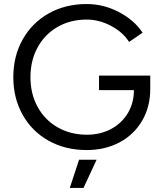

<svg xmlns="http://www.w3.org/2000/svg" viewBox="-20 -732 800 952"><path d="M46 -349Q46 -454 92.5 -536.5Q139 -619 221.5 -665.5Q304 -712 410 -712Q493 -712 569 -672.5Q645 -633 687 -570L620 -524Q589 -573 530 -604Q471 -635 410 -635Q329 -635 265.5 -598.5Q202 -562 166.5 -497Q131 -432 131 -349Q131 -267 166.5 -202Q202 -137 266 -100.5Q330 -64 411 -64Q477 -64 530 -92Q583 -120 613.5 -170.5Q644 -221 644 -285H471V-357H725V-291Q725 -202 684.5 -133Q644 -64 572.5 -26Q501 12 410 12Q304 12 221.5 -34Q139 -80 92.5 -162.5Q46 -245 46 -349ZM372 60H459L394 200H326Z"/></svg>

Font: Oak Sans
Style: Regular
Weight: 400
Designer: Erik Kennedy, Walven
Foundry: Erik Kennedy, Walven
Version: Version 1.000